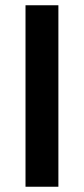

<svg xmlns="http://www.w3.org/2000/svg" viewBox="-20 -710 319 730"><path d="M202 0H77V-690H202Z"/></svg>

Font: Exo 2.0 Semi Bold
Style: Regular
Weight: 600
Designer: Natanael Gama
Version: Version 1.001;PS 001.001;hotconv 1.0.70;makeotf.lib2.5.58329